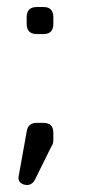

<svg xmlns="http://www.w3.org/2000/svg" viewBox="-20 -427 285 547"><path d="M85 -330Q56 -330 56 -359V-378Q56 -407 85 -407H104Q132 -407 132 -378V-359Q132 -330 104 -330ZM57 100Q46 100 38.5 93.5Q31 87 33 76L56 -52Q59 -77 85 -77H104Q132 -77 132 -48V-29Q132 -16 126 -9L80 84Q72 100 57 100Z"/></svg>

Font: Jura
Style: Regular
Weight: 400
Designer: Daniel Johnson, Alexei Vanyashin
Foundry: Daniel Johnson
Version: Version 5.103